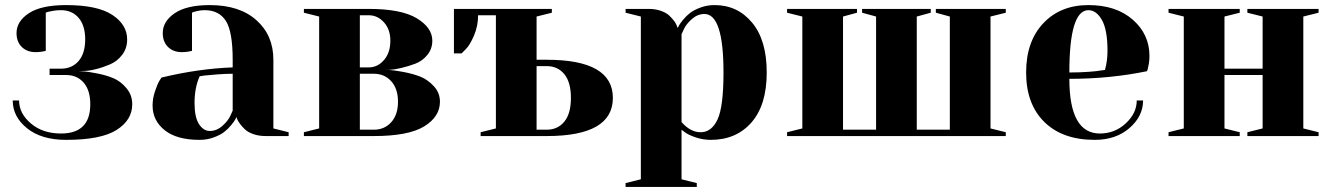

<svg xmlns="http://www.w3.org/2000/svg" viewBox="-20 -535 5245 755"><path d="M220 -10Q335 -10 335 -125Q335 -180 309 -210Q283 -240 240 -240H175V-265H220Q263 -265 289 -295Q315 -325 315 -380Q315 -435 289 -465Q263 -495 220 -495Q204 -495 189 -492.5Q174 -490 167 -488L160 -485V-335Q140 -330 120 -330Q86 -330 65.5 -350.5Q45 -371 45 -405Q45 -451 93.5 -483Q142 -515 240 -515Q363 -515 421.5 -476.5Q480 -438 480 -380Q480 -345 460.5 -319.5Q441 -294 413 -282Q385 -270 357 -263Q329 -256 310 -256L290 -255Q299 -255 313 -254Q327 -253 363 -246Q399 -239 427 -227Q455 -215 477.5 -188Q500 -161 500 -125Q500 -63 438.5 -24Q377 15 240 15Q143 15 86.5 -30.5Q30 -76 30 -140H55Q55 -89 101.5 -49.5Q148 -10 220 -10Z M765 -235Q745 -190 745 -130Q745 -74 762.5 -47Q780 -20 805 -20Q832 -20 854.5 -40Q877 -60 886 -80L895 -100V-245Q868 -245 835.5 -242.5Q803 -240 784 -238ZM805 -515Q922 -515 988.5 -455.5Q1055 -396 1055 -300V-30L1115 -15V0H1025Q998 0 976.5 -7.5Q955 -15 943 -26.5Q931 -38 923 -49Q915 -60 912 -68L910 -75Q908 -71 905 -65Q902 -59 889.5 -43.5Q877 -28 861.5 -16Q846 -4 820 5.5Q794 15 765 15Q675 15 627.5 -23Q580 -61 580 -120Q580 -147 589 -174.5Q598 -202 606 -216L615 -230Q760 -265 895 -270V-300Q895 -411 868 -453Q841 -495 785 -495Q772 -495 759.5 -492.5Q747 -490 741 -488L735 -485V-335Q715 -330 695 -330Q661 -330 640.5 -350.5Q620 -371 620 -405Q620 -451 667 -483Q714 -515 805 -515Z M1450 0H1175V-15L1235 -30V-470L1175 -485V-500H1430Q1558 -500 1619 -463Q1680 -426 1680 -375Q1680 -343 1660.5 -319Q1641 -295 1613 -284.5Q1585 -274 1557 -267.5Q1529 -261 1509 -260H1490Q1499 -260 1514 -259.5Q1529 -259 1566.5 -252Q1604 -245 1633 -233.5Q1662 -222 1686 -196Q1710 -170 1710 -135Q1710 -76 1648 -38Q1586 0 1450 0ZM1450 -245H1395V-25H1450Q1492 -25 1518.5 -54.5Q1545 -84 1545 -135Q1545 -186 1518.5 -215.5Q1492 -245 1450 -245ZM1430 -475H1395V-270H1430Q1465 -270 1490 -299Q1515 -328 1515 -375Q1515 -419 1490 -447Q1465 -475 1430 -475Z M1930 -475H1860Q1860 -433 1844 -395.5Q1828 -358 1812 -342L1795 -325H1765V-500H2150V-485L2090 -470V-300H2130Q2390 -300 2390 -150Q2390 0 2130 0H1870V-15L1930 -30ZM2130 -275H2090V-25H2130Q2173 -25 2199 -56.5Q2225 -88 2225 -150Q2225 -212 2199 -243.5Q2173 -275 2130 -275Z M2660 -400V-55Q2695 -15 2735 -15Q2778 -15 2801.5 -65Q2825 -115 2825 -250Q2825 -480 2750 -480Q2723 -480 2700.5 -460Q2678 -440 2669 -420ZM2500 170V-470L2440 -485V-500H2530Q2557 -500 2578.5 -492.5Q2600 -485 2612 -473.5Q2624 -462 2632 -451Q2640 -440 2642 -432L2645 -425Q2647 -429 2650 -435Q2653 -441 2665.5 -456.5Q2678 -472 2693.5 -484Q2709 -496 2735 -505.5Q2761 -515 2790 -515Q2880 -515 2937.5 -446Q2995 -377 2995 -250Q2995 -122 2935 -53.5Q2875 15 2775 15Q2744 15 2715 5Q2686 -5 2673 -15L2660 -25V170L2720 185V200H2440V185Z M3075 0V-15L3135 -30V-470L3075 -485V-500H3350V-485L3295 -470V-25H3425V-470L3370 -485V-500H3640V-485L3585 -470V-25H3715V-470L3660 -485V-500H3935V-485L3875 -470V-30L3935 -15V0Z M4185 -250Q4225 -250 4260 -252.5Q4295 -255 4310 -258L4325 -260Q4335 -295 4335 -335Q4335 -418 4313 -456.5Q4291 -495 4260 -495Q4185 -495 4185 -250ZM4285 15Q4158 15 4086.5 -55.5Q4015 -126 4015 -250Q4015 -372 4082.5 -443.5Q4150 -515 4260 -515Q4369 -515 4434.5 -457.5Q4500 -400 4500 -315Q4500 -299 4497.5 -284Q4495 -269 4493 -262L4490 -255Q4345 -225 4185 -225Q4185 -10 4305 -10Q4364 -10 4407 -50Q4450 -90 4450 -140H4475Q4475 -78 4421.5 -31.5Q4368 15 4285 15Z M4945 -470 4885 -485V-500H5165V-485L5105 -470V-30L5165 -15V0H4885V-15L4945 -30V-240H4795V-30L4855 -15V0H4575V-15L4635 -30V-470L4575 -485V-500H4855V-485L4795 -470V-265H4945Z"/></svg>

Font: Yeseva One
Style: Regular
Weight: 400
Designer: Jovanny Lemonad
Foundry: Jovanny Lemonad
Version: Version 2.000